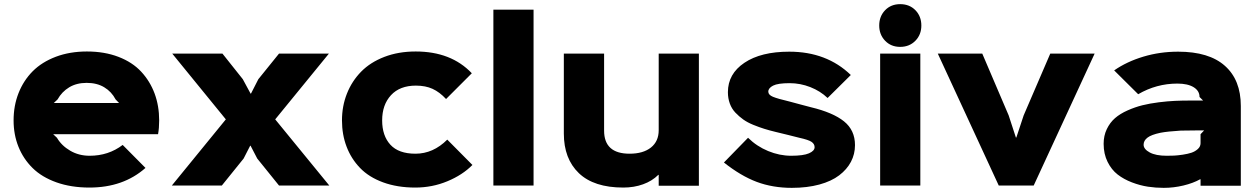

<svg xmlns="http://www.w3.org/2000/svg" viewBox="-20 -886 6016 917"><path d="M236.8 -394H548.8L532.2 -411.1Q512.7 -448.2 477.8 -469.2Q442.9 -490.2 394 -490.2Q345.7 -490.2 310.5 -469Q275.4 -447.8 254.9 -411.1ZM740.2 -311Q740.2 -273.9 734.9 -245.1H233.9L252 -228Q273.9 -190.4 315.2 -166.3Q356.4 -142.1 408.2 -142.1Q498 -142.1 565.9 -193.8L674.8 -84Q568.8 9.8 407.2 9.8Q319.3 9.8 249.5 -15.1Q179.7 -40 135.5 -83.7Q91.3 -127.4 68.1 -185.3Q44.9 -243.2 44.9 -311Q44.9 -381.3 68.6 -441.4Q92.3 -501.5 136.2 -545.7Q180.2 -589.8 246.8 -615Q313.5 -640.1 395 -640.1Q479 -640.1 545.7 -614.5Q612.3 -588.9 654.3 -543.7Q696.3 -498.5 718.3 -439.5Q740.2 -380.4 740.2 -311Z M1294.4 -315.9 1552.7 0H1312.5L1208.5 -128.9L1176.8 -189.9H1174.8L1143.6 -128.9L1039.6 0H800.8L1058.6 -315.9L802.7 -629.9H1042.5L1139.6 -507.8L1176.8 -439H1178.7L1213.9 -507.8L1312.5 -629.9H1550.8Z M2116.2 -219.2 2236.3 -98.1Q2189 -50.3 2116.7 -20.3Q2044.4 9.8 1963.4 9.8Q1877.4 9.8 1809.6 -15.1Q1741.7 -40 1699.5 -84Q1657.2 -127.9 1635.3 -185.5Q1613.3 -243.2 1613.3 -311Q1613.3 -379.4 1637 -439Q1660.6 -498.5 1704.6 -543.5Q1748.5 -588.4 1815.7 -614.3Q1882.8 -640.1 1965.3 -640.1Q2134.8 -640.1 2233.4 -536.1L2110.4 -413.1Q2079.6 -446.3 2045.9 -461.7Q2012.2 -477.1 1966.3 -477.1Q1889.6 -477.1 1847.4 -431.4Q1805.2 -385.7 1805.2 -311Q1805.2 -237.8 1844.5 -194.8Q1883.8 -151.9 1964.4 -151.9Q2048.8 -151.9 2116.2 -219.2Z M2528.3 -839.8V0H2336.4V-839.8Z M3317.9 -629.9V1H3126V-50.8H3124Q3094.7 -21.5 3051.5 -5.9Q3008.3 9.8 2957 9.8Q2816.4 9.8 2744.6 -59.1Q2672.9 -127.9 2672.9 -248V-629.9H2865.2V-262.2Q2865.2 -151.9 2986.8 -151.9Q3051.8 -151.9 3088.9 -181.4Q3126 -210.9 3126 -264.2V-629.9Z M4063.5 -192.9Q4063.5 -149.9 4044.2 -113.3Q4024.9 -76.7 3988 -48.6Q3951.2 -20.5 3893.1 -4.6Q3835 11.2 3761.7 11.2Q3670.4 11.2 3594.2 -17.3Q3518.1 -45.9 3437.5 -109.9L3552.7 -228Q3594.2 -187 3648.7 -164.6Q3703.1 -142.1 3758.8 -142.1Q3816.9 -142.1 3843.8 -153.8Q3870.6 -165.5 3870.6 -183.1Q3870.6 -198.2 3856.2 -208.3Q3841.8 -218.3 3797.4 -228Q3792 -229.5 3742.2 -241.9Q3692.4 -254.4 3684.6 -255.9Q3654.3 -263.2 3630.1 -270.8Q3606 -278.3 3578.1 -289.6Q3550.3 -300.8 3530 -315.2Q3509.8 -329.6 3492.2 -348.1Q3474.6 -366.7 3465.6 -391.6Q3456.5 -416.5 3456.5 -445.8Q3456.5 -533.2 3535.4 -586.2Q3614.3 -639.2 3749.5 -639.2Q3928.2 -639.2 4043.5 -527.8L3932.6 -418Q3897.9 -451.2 3850.1 -470Q3802.2 -488.8 3751.5 -488.8Q3695.3 -488.8 3672.4 -477.1Q3649.4 -465.3 3649.4 -448.2Q3649.4 -433.1 3671.4 -423.8Q3693.4 -414.6 3751.5 -400.9Q3758.8 -398.4 3803.2 -387Q3847.7 -375.5 3852.5 -374Q3958.5 -348.6 4011 -306.4Q4063.5 -264.2 4063.5 -192.9Z M4375.5 -629.9V0H4183.6V-629.9ZM4179.2 -764.2Q4179.2 -808.1 4207.3 -837.2Q4235.4 -866.2 4279.3 -866.2Q4323.7 -866.2 4352.1 -837.2Q4380.4 -808.1 4380.4 -764.2Q4380.4 -720.2 4351.8 -691.2Q4323.2 -662.1 4279.3 -662.1Q4235.4 -662.1 4207.3 -691.4Q4179.2 -720.7 4179.2 -764.2Z M4996.1 -629.9H5208L4917 0H4750L4459 -629.9H4671.4L4797.4 -335L4832 -229H4834L4869.1 -335Z M5713.9 -245.1 5731 -263.2H5700.2Q5653.3 -263.2 5619.1 -262.2Q5555.7 -258.3 5522.9 -252Q5478.5 -242.7 5460.2 -228.5Q5441.9 -214.4 5441.9 -194.8Q5441.9 -173.8 5470.9 -158Q5500 -142.1 5552.2 -142.1Q5570.3 -142.1 5587.2 -142.8Q5604 -143.6 5628.7 -147.2Q5653.3 -150.9 5670.7 -156.7Q5688 -162.6 5700.9 -174.3Q5713.9 -186 5713.9 -202.1ZM5906.2 -379.9V1H5713.9V-29.8H5711.9Q5678.7 -11.2 5632.1 0Q5585.4 11.2 5538.1 11.2Q5499.5 11.2 5462.4 5.6Q5425.3 0 5386.2 -14.9Q5347.2 -29.8 5317.9 -52.5Q5288.6 -75.2 5269.8 -113Q5251 -150.9 5251 -199.2Q5251 -237.8 5266.1 -269.3Q5281.2 -300.8 5305.4 -321.8Q5329.6 -342.8 5365.2 -358.6Q5400.9 -374.5 5436.3 -383.3Q5471.7 -392.1 5514.9 -397.5Q5558.1 -402.8 5592 -404.3Q5626 -405.8 5664.1 -405.8H5726.1L5709 -422.9Q5709 -452.1 5680.9 -469.5Q5652.8 -486.8 5603 -486.8Q5503.4 -486.8 5416 -436L5301.3 -549.8Q5361.8 -591.8 5440.9 -615.5Q5520 -639.2 5606.9 -639.2Q5754.4 -639.2 5830.3 -571.5Q5906.2 -503.9 5906.2 -379.9Z"/></svg>

Font: Sinkin Sans 800 Black
Style: Regular
Weight: 900
Designer: Keith Bates
Foundry: K-Type
Version: Sinkin Sans (version 1.0)  by Keith Bates   •   © 2014   www